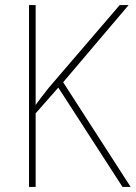

<svg xmlns="http://www.w3.org/2000/svg" viewBox="-20 -734 533 754"><path d="M493 0 228 -411 485 -714H450L172 -390C150 -362 132 -339 120 -322V-714H94V0H120V-289L209 -390L461 0Z"/></svg>

Font: Noto Sans Arabic UI SmCn Th
Style: Regular
Weight: 100
Width: 4
Designer: Monotype Design Team, Nadine Chahine and Nizar Qandah
Foundry: Monotype Imaging Inc.
Version: Version 2.010